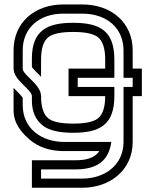

<svg xmlns="http://www.w3.org/2000/svg" viewBox="-20 -687 665 873"><path d="M312.5 -583.3C197.6 -583.3 125 -550.8 125 -420.8V-382.3C132.1 -370.4 160.4 -345.9 166.7 -337.5V-416.7C166.7 -467.7 178.1 -502.1 202.1 -519.8C222.9 -534.4 259.4 -541.7 312.5 -541.7C365.6 -541.7 402.1 -534.4 422.9 -519.8C446.9 -502.1 458.3 -467.7 458.3 -416.7V-375H291.7V-250H458.3C458.3 -199 446.9 -164.6 422.9 -146.9C402.1 -132.3 365.6 -125 312.5 -125C259.4 -125 222.9 -132.3 202.1 -146.9C178.1 -164.6 166.7 -199 166.7 -250C166.7 -303.2 83.3 -345.2 83.3 -375V-458.3C83.3 -562.4 161.9 -625 267.7 -625H354.2C465.4 -625 541.7 -559.4 541.7 -457.3V-333.3H583.3V-291.7H541.7V-42.7C541.7 66.5 453.1 125 354.2 125H166.7V83.3H322.9C453.8 83.3 477.4 12.8 486.5 -41.7H270.8C172.2 -41.7 83.3 -100 83.3 -209.4V-242.7C80.2 -247.9 71.9 -256.2 60.4 -268.8L41.7 -287.5V-187.5C41.7 -153.2 49.4 -108.7 114.6 -52.1C155.2 -17.7 207.3 0 270.8 0H431.3C411 32.4 369.4 41.7 322.9 41.7H125V166.7H354.2C479.3 166.7 583.3 87.3 583.3 -41.7V-250H625V-375H583.3V-458.3C583.3 -584.3 486.1 -666.7 354.2 -666.7H267.7C135.9 -666.7 41.7 -583.3 41.7 -458.3V-375C41.7 -321.8 125 -279.8 125 -250V-229.2C125 -178.1 142.7 -139.6 178.1 -113.5C205.2 -93.8 250 -83.3 312.5 -83.3C430.1 -83.3 500 -116.7 500 -250V-291.7H333.3V-333.3H500V-416.7C500 -550 430.1 -583.3 312.5 -583.3Z"/></svg>

Font: Sportrop
Style: Regular
Weight: 500
Version: Version 0.9